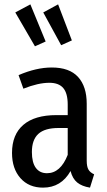

<svg xmlns="http://www.w3.org/2000/svg" viewBox="-20 -847 491 879"><path d="M411 -49 392 12Q355 6 333.5 -11.5Q312 -29 303 -64Q260 12 177 12Q112 12 73.5 -31.5Q35 -75 35 -147Q35 -231 87 -275.5Q139 -320 238 -320H290V-368Q290 -420 269.5 -444Q249 -468 206 -468Q155 -468 87 -441L65 -503Q146 -538 217 -538Q298 -538 337.5 -494.5Q377 -451 377 -372V-112Q377 -84 385 -70.5Q393 -57 411 -49ZM290 -138V-261H248Q185 -261 155.5 -234Q126 -207 126 -151Q126 -103 144 -78.5Q162 -54 195 -54Q257 -54 290 -138ZM119 -827 189 -657 140 -635 50 -790ZM246 -827 309 -662 260 -640 178 -790Z"/></svg>

Font: Fira Sans Extra Condensed
Style: Regular
Weight: 400
Width: 1
Designer: Carrois Corporate & Edenspiekermann AG
Foundry: Carrois Corporate GbR & Edenspiekermann AG
Version: Version 4.203